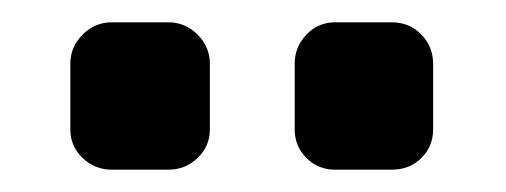

<svg xmlns="http://www.w3.org/2000/svg" viewBox="-20 -811 453 172"><path d="M368 -695Q368 -680 357.5 -669.5Q347 -659 331 -659H280Q265 -659 254.5 -669.5Q244 -680 244 -695V-754Q244 -769 254.5 -780Q265 -791 280 -791H331Q347 -791 357.5 -780Q368 -769 368 -754ZM168 -695Q168 -680 157 -669.5Q146 -659 131 -659H80Q65 -659 54 -669.5Q43 -680 43 -695V-754Q43 -769 54 -780Q65 -791 80 -791H131Q146 -791 157 -780Q168 -769 168 -754Z"/></svg>

Font: H.H. Samuel
Style: Regular
Weight: 900
Width: 1
Designer: deFharo
Foundry: deFharo
Version: Version 1.009